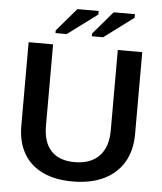

<svg xmlns="http://www.w3.org/2000/svg" viewBox="-59 -931 840 993"><g transform="rotate(5 361.0 -435.0)"><path d="M354.5 9.8Q263.2 9.8 198.5 -21.2Q133.8 -52.2 99.9 -111.6Q65.9 -170.9 65.9 -255.4V-688H192.9V-265.1Q192.9 -179.7 234.6 -135.3Q276.4 -90.8 356.9 -90.8Q439 -90.8 483.9 -137Q528.8 -183.1 528.8 -270.5V-688H655.8V-263.2Q655.8 -177.2 619.6 -116.2Q583.5 -55.2 516.1 -22.7Q448.7 9.8 354.5 9.8ZM200.2 -747.1V-761.2L302.2 -880.4H412.6V-861.8L258.3 -747.1ZM388.7 -747.1V-761.2L490.7 -880.4H601.1V-861.8L447.3 -747.1Z"/></g></svg>

Font: Arimo SemiBold
Style: Regular
Weight: 600
Designer: Steve Matteson
Foundry: Monotype Imaging Inc.
Version: Version 1.33